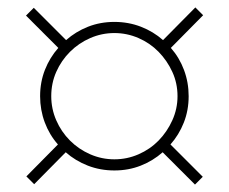

<svg xmlns="http://www.w3.org/2000/svg" viewBox="-20 -606 617 517"><path d="M505 -109 418 -196Q392 -173 359 -160Q326 -147 288 -147Q250 -147 216.5 -160Q183 -173 157 -196L72 -110L51 -131L136 -217Q113 -243 100.5 -276.5Q88 -310 88 -347Q88 -385 101 -418Q114 -451 137 -477L50 -564L71 -585L158 -498Q184 -521 217 -534Q250 -547 288 -547Q326 -547 359.5 -534Q393 -521 419 -498L506 -586L527 -565L440 -477Q463 -451 475.5 -417.5Q488 -384 488 -347Q488 -309 475 -276Q462 -243 439 -217L526 -130ZM288 -177Q322 -177 353 -190.5Q384 -204 407 -227.5Q430 -251 444 -282Q458 -313 458 -347Q458 -382 444 -412.5Q430 -443 407 -466.5Q384 -490 353 -503.5Q322 -517 288 -517Q254 -517 223 -503.5Q192 -490 168.5 -466.5Q145 -443 131.5 -412.5Q118 -382 118 -347Q118 -313 131.5 -282Q145 -251 168.5 -227.5Q192 -204 223 -190.5Q254 -177 288 -177Z"/></svg>

Font: Geist Thin
Style: Regular
Weight: 400
Designer: Basement.studio, Andrés Briganti, Mateo Zaragoza
Foundry: Basement.studio, Vercel, Andrés Briganti, Guido Ferreyra, Mateo Zaragoza
Version: Version 1.401